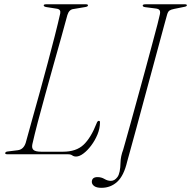

<svg xmlns="http://www.w3.org/2000/svg" viewBox="-20 -720 892 896"><path d="M297.5 0H15.5Q2.5 0 4.5 -6Q5 -12.5 19 -13.5L63 -19Q90 -22.5 100 -53.5Q112.5 -100 129.8 -161.2Q147 -222.5 165.8 -290.2Q184.5 -358 202.5 -425.5Q220.5 -493 235.8 -552.8Q251 -612.5 261 -657Q264.5 -675.5 247.5 -679L196.5 -687Q184 -689 184 -695Q184 -700 195.5 -700H381Q390.5 -700 390.5 -695Q390.5 -689 377 -687L323.5 -678Q302.5 -676 294.5 -650Q283 -606.5 265.8 -545.5Q248.5 -484.5 229.2 -415.5Q210 -346.5 191 -278Q172 -209.5 156.2 -149.5Q140.5 -89.5 131 -47Q127 -28.5 136.5 -20.2Q146 -12 173 -12H274Q335.5 -12 370 -44.5Q404.5 -77 431 -145Q435 -156 441 -156Q447 -156 446.5 -149Q446.5 -120.5 434.8 -92.2Q423 -64 405.5 -40.8Q388 -17.5 369.2 -3.5Q350.5 10.5 335 10.5Q324.5 10.5 317.2 5.2Q310 0 297.5 0ZM760 -652.5Q757.5 -644 747.2 -606Q737 -568 721.5 -510.8Q706 -453.5 687.8 -386.2Q669.5 -319 651.2 -251Q633 -183 616.8 -123.5Q600.5 -64 589 -22.2Q577.5 19.5 573.5 34Q558 100 527.2 128.2Q496.5 156.5 453.5 156.5Q430.5 156.5 419.5 148.2Q408.5 140 408.5 128.5Q409 106.5 435 106.5Q453 106.5 467.5 115.2Q482 124 497.5 124Q515 124 528.2 106Q541.5 88 542.5 37.5Q543 10 555 -22Q556.5 -27 566.2 -61.5Q576 -96 590.8 -149.5Q605.5 -203 623 -266.5Q640.5 -330 658 -394.2Q675.5 -458.5 690.2 -513.8Q705 -569 714.8 -606.2Q724.5 -643.5 726 -652.5Q729 -666 724.5 -672.5Q720 -679 705.5 -680.5L658.5 -686.5Q645.5 -688 646 -694.5Q646 -700 660 -700H843Q852 -700 852 -695.5Q852 -690 840 -688L793 -678.5Q778 -675.5 771 -670.8Q764 -666 760 -652.5Z"/></svg>

Font: Fraunces 72pt Thin
Style: Italic
Weight: 100
Italic angle: -16°
Version: Version 1.000;[b76b70a41]